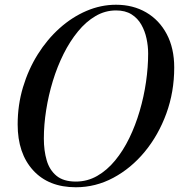

<svg xmlns="http://www.w3.org/2000/svg" viewBox="-20 -780 755 810"><path d="M300 10Q185 10 119.8 -61.5Q54.5 -133 54.5 -255Q54.5 -337 77 -412Q99.5 -487 139.2 -550.5Q179 -614 231.5 -661Q284 -708 344.8 -734Q405.5 -760 469.5 -760Q541 -760 596.5 -727.8Q652 -695.5 683.5 -636Q715 -576.5 715 -495Q715 -392.5 681.8 -301.2Q648.5 -210 590.8 -140Q533 -70 458.2 -30Q383.5 10 300 10ZM300 -14Q348.5 -14 390 -37.8Q431.5 -61.5 465.5 -102.8Q499.5 -144 525.5 -197.5Q551.5 -251 569.2 -311.5Q587 -372 596 -434.2Q605 -496.5 605 -554.5Q605 -585.5 598.2 -617.2Q591.5 -649 576.2 -676Q561 -703 534.8 -719.5Q508.5 -736 469.5 -736Q423.5 -736 383 -712.2Q342.5 -688.5 308.8 -647.2Q275 -606 248.2 -552.5Q221.5 -499 203 -438.5Q184.5 -378 174.8 -315.8Q165 -253.5 165 -195.5Q165 -144.5 177 -103.5Q189 -62.5 218.5 -38.2Q248 -14 300 -14Z"/></svg>

Font: Bodoni Moda 9pt
Style: Italic
Weight: 400
Italic angle: -13°
Designer: Owen Earl
Foundry: indestructible type
Version: Version 2.005